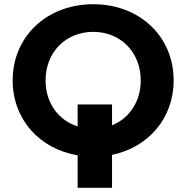

<svg xmlns="http://www.w3.org/2000/svg" viewBox="-20 -731 883 910"><path d="M348 -132C258 -160 196 -242 196 -350C196 -485 293 -580 422 -580C550 -580 647 -485 647 -350C647 -248 592 -170 511 -137V-236H348ZM511 3C684 -33 803 -171 803 -350C803 -559 641 -711 422 -711C202 -711 40 -558 40 -350C40 -166 167 -25 348 5V159H511Z"/></svg>

Font: Montserrat-Alt1
Style: Bold
Weight: 700
Designer: Differentunic
Foundry: Differentunic
Version: Version 7.222